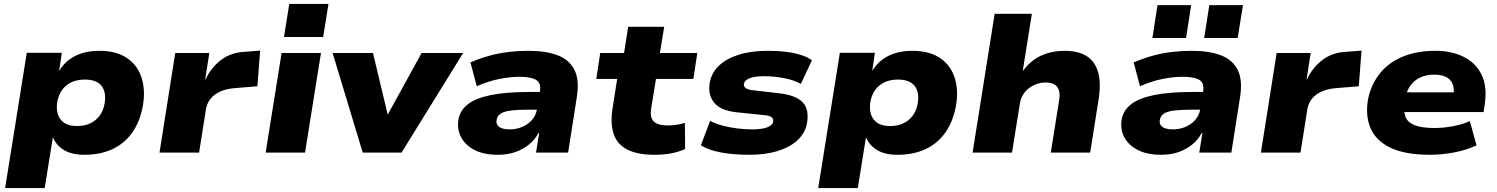

<svg xmlns="http://www.w3.org/2000/svg" viewBox="-20 -775 7603 975"><path d="M6 180 116 -507H294L280 -413H279Q302 -451 334 -474Q366 -497 404 -507Q442 -517 484 -517Q573 -517 627.5 -478.5Q682 -440 701 -373.5Q720 -307 703 -225Q687 -150 648.5 -97.5Q610 -45 549.5 -17Q489 11 408 11Q344 11 305 -13Q266 -37 250 -75H248L207 180ZM371 -135Q409 -135 437 -148Q465 -161 484 -185Q503 -209 510 -243Q522 -303 497 -337Q472 -371 411 -371Q375 -371 346.5 -359Q318 -347 299 -323Q280 -299 272 -264Q261 -205 286.5 -170Q312 -135 371 -135Z M790 0 870 -506H1043L1022 -372H1024Q1052 -432 1102.5 -470.5Q1153 -509 1224 -512L1301 -518L1287 -337L1167 -327Q1126 -323 1096 -309Q1066 -295 1048.5 -272.5Q1031 -250 1026 -221L991 0Z M1422 -587 1449 -755H1648L1621 -587ZM1329 0 1410 -506H1610L1529 0Z M1822 0 1669 -506H1874L1951 -184H1944L2121 -506H2332L2019 0Z M2508 11Q2437 11 2389.5 -13.5Q2342 -38 2320.5 -80Q2299 -122 2309 -173Q2318 -216 2356.5 -246Q2395 -276 2471 -292Q2547 -308 2670 -308H2747L2733 -218H2663Q2611 -218 2576.5 -214Q2542 -210 2524 -199Q2506 -188 2502 -167Q2497 -145 2513.5 -131.5Q2530 -118 2569 -118Q2601 -118 2630.5 -130Q2660 -142 2681 -165.5Q2702 -189 2707 -221L2722 -313Q2728 -354 2702 -369.5Q2676 -385 2617 -385Q2570 -385 2515 -374Q2460 -363 2401 -337L2369 -458Q2415 -478 2463.5 -491.5Q2512 -505 2562 -511Q2612 -517 2662 -517Q2753 -517 2812.5 -494Q2872 -471 2897.5 -419.5Q2923 -368 2909 -281L2865 0H2702L2718 -99H2714Q2696 -65 2665.5 -40.5Q2635 -16 2596 -2.5Q2557 11 2508 11Z M3304 11Q3217 11 3165.5 -15.5Q3114 -42 3096.5 -94Q3079 -146 3090 -221L3114 -374H3008L3028 -506H3149L3170 -639H3353L3331 -506H3521L3501 -374H3311L3287 -225Q3279 -179 3299.5 -158.5Q3320 -138 3373 -138Q3395 -138 3417 -141.5Q3439 -145 3458 -151L3459 -18Q3422 -2 3384.5 4.5Q3347 11 3304 11Z M3787 11Q3703 11 3640 -1Q3577 -13 3539 -37L3586 -161Q3615 -146 3651.5 -136.5Q3688 -127 3727 -122.5Q3766 -118 3800 -118Q3848 -118 3875 -128Q3902 -138 3906 -156Q3909 -170 3899 -179Q3889 -188 3864 -190L3719 -205Q3637 -214 3605 -255.5Q3573 -297 3585 -360Q3595 -408 3632.5 -443Q3670 -478 3732.5 -497.5Q3795 -517 3880 -517Q3931 -517 3974 -511.5Q4017 -506 4050 -495Q4083 -484 4103 -469L4047 -349Q4013 -368 3962.5 -378Q3912 -388 3862 -388Q3809 -388 3785 -377Q3761 -366 3758 -351Q3755 -338 3765 -329Q3775 -320 3802 -317L3939 -301Q4024 -291 4057.5 -254Q4091 -217 4077 -144Q4066 -95 4026.5 -60Q3987 -25 3925.5 -7Q3864 11 3787 11Z M4135 180 4245 -507H4423L4409 -413H4408Q4431 -451 4463 -474Q4495 -497 4533 -507Q4571 -517 4613 -517Q4702 -517 4756.5 -478.5Q4811 -440 4830 -373.5Q4849 -307 4832 -225Q4816 -150 4777.5 -97.5Q4739 -45 4678.5 -17Q4618 11 4537 11Q4473 11 4434 -13Q4395 -37 4379 -75H4377L4336 180ZM4500 -135Q4538 -135 4566 -148Q4594 -161 4613 -185Q4632 -209 4639 -243Q4651 -303 4626 -337Q4601 -371 4540 -371Q4504 -371 4475.5 -359Q4447 -347 4428 -323Q4409 -299 4401 -264Q4390 -205 4415.5 -170Q4441 -135 4500 -135Z M4919 0 5031 -705H5220L5174 -417H5176Q5216 -470 5269 -493.5Q5322 -517 5386 -517Q5455 -517 5497.5 -490.5Q5540 -464 5556 -409.5Q5572 -355 5559 -271L5516 0H5316L5358 -263Q5364 -298 5357 -318Q5350 -338 5333 -347Q5316 -356 5289 -356Q5257 -356 5229 -342Q5201 -328 5183 -305.5Q5165 -283 5160 -254L5119 0Z M5876 11Q5805 11 5757.5 -13.5Q5710 -38 5688.5 -80Q5667 -122 5677 -173Q5686 -216 5724.5 -246Q5763 -276 5839 -292Q5915 -308 6038 -308H6115L6101 -218H6031Q5979 -218 5944.5 -214Q5910 -210 5892 -199Q5874 -188 5870 -167Q5865 -145 5881.5 -131.5Q5898 -118 5937 -118Q5969 -118 5998.5 -130Q6028 -142 6049 -165.5Q6070 -189 6075 -221L6090 -313Q6096 -354 6070 -369.5Q6044 -385 5985 -385Q5938 -385 5883 -374Q5828 -363 5769 -337L5737 -458Q5783 -478 5831.5 -491.5Q5880 -505 5930 -511Q5980 -517 6030 -517Q6121 -517 6180.5 -494Q6240 -471 6265.5 -419.5Q6291 -368 6277 -281L6233 0H6070L6086 -99H6082Q6064 -65 6033.5 -40.5Q6003 -16 5964 -2.5Q5925 11 5876 11ZM6095 -582 6121 -749H6292L6265 -582ZM5832 -582 5858 -749H6029L6003 -582Z M6383 0 6463 -506H6636L6615 -372H6617Q6645 -432 6695.5 -470.5Q6746 -509 6817 -512L6894 -518L6880 -337L6760 -327Q6719 -323 6689 -309Q6659 -295 6641.5 -272.5Q6624 -250 6619 -221L6584 0Z M7241 11Q7115 11 7040.5 -25Q6966 -61 6939 -126Q6912 -191 6928 -276Q6945 -351 6989.5 -405Q7034 -459 7105 -488Q7176 -517 7270 -517Q7349 -517 7410.5 -487.5Q7472 -458 7502.5 -398Q7533 -338 7520 -247L7514 -206H7078L7094 -306H7377L7361 -289Q7366 -326 7356 -349.5Q7346 -373 7322.5 -384.5Q7299 -396 7263 -396Q7223 -396 7192 -381.5Q7161 -367 7141.5 -339.5Q7122 -312 7115 -272L7113 -260Q7106 -214 7116.5 -184Q7127 -154 7163 -139.5Q7199 -125 7264 -125Q7312 -125 7360.5 -134.5Q7409 -144 7444 -160L7478 -37Q7428 -13 7365 -1Q7302 11 7241 11Z"/></svg>

Font: Nunito Sans 7pt SemiExpanded Black
Style: Italic
Weight: 900
Width: 6
Italic angle: -9°
Designer: Vernon Adams
Foundry: Vernon Adams
Version: Version 3.101;gftools[0.9.27]